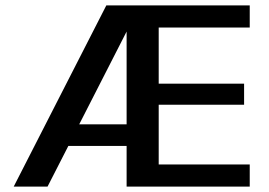

<svg xmlns="http://www.w3.org/2000/svg" viewBox="-20 -695 1002 715"><path d="M31 0H157L234.5 -151.5H451.5V0H910V-82.5H571V-305H889V-383.5H571V-592.5H910V-675H376ZM275 -232 451.5 -577.5V-232Z"/></svg>

Font: Anybody Medium
Style: Regular
Weight: 500
Designer: Tyler Finck
Foundry: Etcetera Type Company
Version: Version 1.110